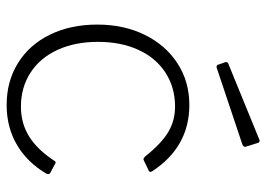

<svg xmlns="http://www.w3.org/2000/svg" viewBox="-132 -660 802 578"><g transform="rotate(90 269.0 -371.0)"><path d="M495 -429C446.3 -503 380 -540 296 -540C249.3 -540 207.7 -528.2 171 -504.5C134.3 -480.8 105.7 -448 85 -406C64.3 -364 54 -316.3 54 -263C54 -209 64.2 -161.3 84.5 -120C104.8 -78.7 133.3 -46.7 170 -24C206.7 -1.3 248.7 10 296 10C340.7 10 380.7 -0.3 416 -21C451.3 -41.7 480.3 -71.3 503 -110C505 -115.3 504.3 -119 501 -121L473 -136C471 -137.3 469.3 -137.8 468 -137.5C466.7 -137.2 465 -135.3 463 -132C441 -98.7 416.8 -73.8 390.5 -57.5C364.2 -41.2 334.3 -33 301 -33C262.3 -33 228.2 -42.7 198.5 -62C168.8 -81.3 146 -108.5 130 -143.5C114 -178.5 106 -219 106 -265C106 -311 114 -351.5 130 -386.5C146 -421.5 168.8 -448.7 198.5 -468C228.2 -487.3 262.3 -497 301 -497C329 -497 354.5 -490.2 377.5 -476.5C400.5 -462.8 425 -439.7 451 -407C454.3 -403.7 457 -402 459 -402C461 -402 462.3 -402.3 463 -403L494 -418C496 -419.3 497.2 -420.7 497.5 -422C497.8 -423.3 497 -425.7 495 -429ZM421 -712 410 -747C409.3 -749 408.2 -750.3 406.5 -751C404.8 -751.7 403 -751.7 401 -751L171 -657C168.3 -655.7 167 -653.3 167 -650C167 -648 167.3 -646.7 168 -646L174 -629C174.7 -624.3 177 -622 181 -622C183 -622 184.7 -622.3 186 -623L413 -699C419 -701 422 -704 422 -708Z"/></g></svg>

Font: Libre Franklin ExtraLight
Style: Regular
Weight: 275
Designer: Pablo Impallari, Rodrigo Fuenzalida
Foundry: Impallari Type
Version: Version 1.002; ttfautohint (v1.5)